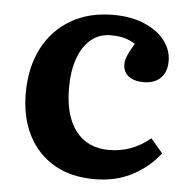

<svg xmlns="http://www.w3.org/2000/svg" viewBox="-44 -569 613 626"><g transform="rotate(5 262.5 -255.5)"><path d="M287 14Q210 14 155 -18Q100 -50 70 -108.5Q40 -167 40 -246Q40 -330 72 -392.5Q104 -455 163 -490Q222 -525 303 -525Q361 -525 404.5 -506.5Q448 -488 471.5 -457.5Q495 -427 495 -390Q495 -368 487 -351.5Q479 -335 462 -325Q445 -315 420 -315Q388 -315 370 -329Q352 -343 352 -368Q352 -380 358 -395Q364 -410 380 -437Q363 -448 344.5 -453Q326 -458 299 -458Q263 -458 236 -436Q209 -414 194 -373Q179 -332 179 -275Q179 -184 217.5 -134.5Q256 -85 326 -85Q364 -85 397.5 -97.5Q431 -110 461 -135L500 -89Q465 -43 411 -14.5Q357 14 287 14Z"/></g></svg>

Font: Literata 18pt SemiBold
Style: Regular
Weight: 600
Designer: Latin by Veronika Burian and Jose Scaglione. Greek by Irene Vlachou. Cyrillic by Vera Evstafieva.
Foundry: TypeTogether
Version: Version 3.103;gftools[0.9.29]